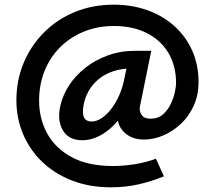

<svg xmlns="http://www.w3.org/2000/svg" viewBox="-20 -623 918 820"><path d="M454 177Q362 177 287.5 148Q213 119 160 68Q107 17 78.5 -50.5Q50 -118 50 -195Q50 -279 80.5 -353Q111 -427 167 -483.5Q223 -540 299 -571.5Q375 -603 466 -603Q544 -603 610.5 -579Q677 -555 725.5 -511Q774 -467 801 -406.5Q828 -346 828 -272Q828 -218 808 -173Q788 -128 754 -95.5Q720 -63 678.5 -45Q637 -27 594 -27Q536 -27 502.5 -66.5Q469 -106 488 -186L515 -247L563 -278Q550 -219 525.5 -172Q501 -125 469.5 -92Q438 -59 402.5 -41.5Q367 -24 332 -24Q274 -24 249 -65.5Q224 -107 237 -168Q247 -215 274.5 -257.5Q302 -300 344.5 -333.5Q387 -367 441 -386.5Q495 -406 557 -406H626L578 -170Q573 -151 584 -133.5Q595 -116 623 -116Q655 -116 676 -134.5Q697 -153 709.5 -179.5Q722 -206 727 -230.5Q732 -255 732 -267Q732 -344 698 -399Q664 -454 604.5 -483Q545 -512 467 -512Q396 -512 337 -487.5Q278 -463 235.5 -420Q193 -377 170 -319Q147 -261 147 -193Q147 -117 181 -54Q215 9 285 47.5Q355 86 462 86Q507 86 554.5 78.5Q602 71 646 55L680 130Q626 152 571 164.5Q516 177 454 177ZM371 -104Q392 -104 413.5 -118Q435 -132 454 -156.5Q473 -181 487.5 -212.5Q502 -244 509 -278L528 -367L575 -331H546Q500 -331 463 -318.5Q426 -306 399.5 -283.5Q373 -261 357 -231.5Q341 -202 336 -168Q331 -134 340 -119Q349 -104 371 -104Z"/></svg>

Font: Ysabeau Infant
Style: Bold Italic
Weight: 700
Italic angle: -12°
Designer: Christian Thalmann (Catharsis Fonts)
Version: Version 2.001;gftools[0.9.30]; featfreeze: ss01,ss02,lnum